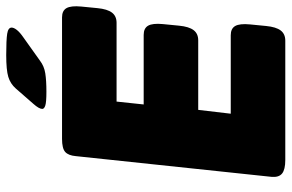

<svg xmlns="http://www.w3.org/2000/svg" viewBox="-176 -738 915 602"><g transform="rotate(-90 281.0 -437.5)"><path d="M80 0Q50 0 37.5 -10Q25 -20 27 -43L92 -657Q94 -680 105 -690Q116 -700 146 -700H527Q548 -700 556 -686Q564 -672 561 -640L556 -589Q553 -558 542 -543.5Q531 -529 510 -529H263L254 -444H472Q493 -444 501 -430Q509 -416 506 -384L501 -333Q498 -302 487 -287.5Q476 -273 455 -273H237L225 -171H471Q492 -171 500 -157Q508 -143 505 -111L500 -60Q497 -29 486 -14.5Q475 0 454 0ZM294 -749Q261 -749 250.5 -752.5Q240 -756 240 -762Q240 -767 244 -774Q248 -781 256 -790L304 -845Q319 -862 340.5 -868.5Q362 -875 409 -875Q456 -875 475.5 -872Q495 -869 495 -858Q495 -851 487.5 -841.5Q480 -832 464 -821L391 -769Q374 -756 351.5 -752.5Q329 -749 294 -749Z"/></g></svg>

Font: Asap Black
Style: Italic
Weight: 900
Italic angle: -6°
Designer: Pablo Cosgaya
Foundry: Omnibus-Type
Version: Version 3.001